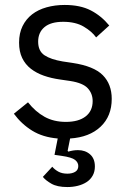

<svg xmlns="http://www.w3.org/2000/svg" viewBox="-20 -548 527 775"><path d="M252 207Q211 207 187.5 193.5Q164 180 153 166L191 125Q200 136 215 144.5Q230 153 252 153Q271 153 283.5 145.5Q296 138 296 122Q296 108 283 97.5Q270 87 228 81L200 77L213 11Q153 6 110 -20.5Q67 -47 36 -89L93 -135Q123 -97 160 -76.5Q197 -56 246 -56Q297 -56 325.5 -78Q354 -100 354 -140Q354 -170 334.5 -191.5Q315 -213 264 -221L223 -227Q187 -232 157 -242.5Q127 -253 104.5 -270.5Q82 -288 69.5 -314Q57 -340 57 -376Q57 -414 71 -442.5Q85 -471 109.5 -490Q134 -509 168 -518.5Q202 -528 241 -528Q304 -528 346.5 -506Q389 -484 421 -445L368 -397Q351 -421 318 -440.5Q285 -460 235 -460Q185 -460 159.5 -438.5Q134 -417 134 -380Q134 -342 159.5 -325Q185 -308 233 -300L273 -294Q359 -281 395 -244.5Q431 -208 431 -149Q431 -79 386 -36.5Q341 6 263 11L253 61L256 64Q275 58 295 58Q324 58 343.5 75Q363 92 363 124Q363 145 354 161Q345 177 329.5 187Q314 197 294 202Q274 207 252 207Z"/></svg>

Font: IBM Plex Sans
Style: Regular
Weight: 400
Designer: Mike Abbink, Paul van der Laan, Pieter van Rosmalen
Foundry: Bold Monday
Version: Version 3.005